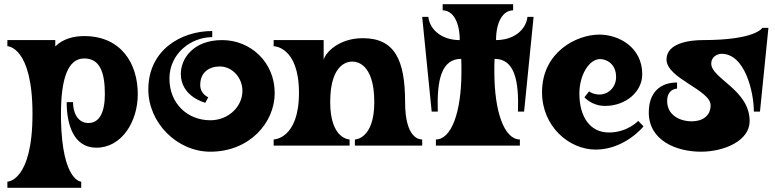

<svg xmlns="http://www.w3.org/2000/svg" viewBox="-20 -690 3672 910"><path d="M437 10C556 10 633 -112 633 -244C633 -389 554 -519 379 -519C327 -519 277 -505 242 -470V-500H15V-471C15 -471 134 -471 134 -150C134 171 15 171 15 171V200H365V171C365 171 275 171 269 -123V-158C270 -315 301 -413 379 -413C454 -413 477 -346 477 -244C477 -157 451 -107 399 -107C349 -107 326 -155 326 -206H296C296 -107 325 10 437 10Z M1033 -500C895 -500 837 -411 837 -340C837 -231 953 -203 953 -203L967 -229C967 -229 929 -244 929 -287C929 -348 972 -375 1022 -375C1079 -375 1129 -324 1129 -259C1129 -186 1064 -120 977 -120C868 -120 783 -200 783 -317C783 -437 886 -514 986 -514V-543C837 -543 683 -452 683 -266C683 -108 819 29 977 29C1162 29 1282 -108 1282 -249C1282 -396 1167 -500 1033 -500Z M1981 -29C1971 -29 1900 -30 1900 -206C1900 -407 1850 -509 1700 -509C1584 -509 1521 -439 1514 -406V-500H1277V-471C1277 -471 1397 -471 1397 -250C1397 -30 1277 -29 1277 -29V0H1637V-29C1637 -29 1545 -29 1545 -206C1545 -398 1637 -398 1650 -398C1662 -398 1754 -398 1754 -206C1754 -29 1662 -29 1662 -29V0H1981Z M2026 -161H2055C2050 -311 2072 -411 2166 -411C2167 -392 2167 -372 2167 -350C2167 -157 2119 -29 2046 -29V0H2444V-29C2371 -29 2323 -157 2323 -350C2323 -372 2323 -392 2324 -411C2418 -411 2440 -311 2435 -161H2464L2509 -610H2480C2472 -545 2412 -500 2331 -500C2331 -585 2363 -641 2412 -641V-670H2078V-641C2127 -641 2159 -585 2159 -500C2078 -500 2018 -545 2010 -610H1981Z M2549 -253C2549 -90 2678 19 2803 19C2942 19 3030 -91 3030 -91L3005 -117C3005 -117 2954 -62 2866 -62C2778 -62 2726 -134 2726 -247C2726 -334 2772 -410 2824 -410C2854 -410 2900 -388 2900 -325C2900 -277 2864 -242 2821 -242C2790 -242 2772 -257 2772 -257L2750 -229C2750 -229 2784 -188 2848 -188C2947 -188 3024 -256 3024 -338C3024 -466 2913 -526 2821 -526C2711 -526 2549 -442 2549 -253Z M3593 -558C3593 -558 3563 -500 3311 -500C3246 -500 3139 -485 3139 -408C3139 -318 3348 -264 3348 -191C3348 -142 3311 -115 3259 -115C3201 -115 3142 -145 3142 -211C3142 -270 3189 -270 3189 -270V-299C3111 -299 3055 -254 3055 -157C3055 -23 3187 29 3302 29C3413 29 3533 -23 3533 -116C3533 -265 3351 -317 3351 -389C3351 -421 3380 -435 3400 -435C3511 -435 3553 -253 3553 -161H3582L3622 -558Z"/></svg>

Font: Ouroboros
Style: Regular
Weight: 400
Designer: Ariel Martín Pérez
Foundry: Velvetyne Type Foundry
Version: Version 2.001;hotconv 1.0.109;makeotfexe 2.5.65596